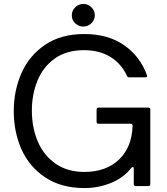

<svg xmlns="http://www.w3.org/2000/svg" viewBox="-20 -946 847 976"><path d="M50 -381Q50 -486 89.5 -575Q129 -664 209.5 -718.5Q290 -773 409 -773Q529 -773 610.5 -716.5Q692 -660 727 -564L728 -560Q728 -553 719 -553H636Q628 -553 625 -561Q597 -622 541.5 -656.5Q486 -691 407 -691Q318 -691 258.5 -648.5Q199 -606 170.5 -536Q142 -466 142 -384Q142 -298 172 -227Q202 -156 262.5 -114Q323 -72 409 -72Q519 -72 585 -135Q651 -198 654 -307Q654 -317 644 -317H481Q471 -317 471 -327V-389Q471 -399 481 -399H734Q744 -399 744 -389V-10Q744 0 734 0H670Q660 0 660 -10V-89Q660 -97 655 -97Q651 -97 648 -93Q608 -42 544 -16Q480 10 410 10Q291 10 209.5 -44.5Q128 -99 89 -187.5Q50 -276 50 -381ZM345 -868Q345 -892 362.5 -909Q380 -926 404 -926Q427 -926 444.5 -909Q462 -892 462 -868Q462 -845 444.5 -828Q427 -811 404 -811Q380 -811 362.5 -827.5Q345 -844 345 -868Z"/></svg>

Font: Open Sauce Two
Style: Regular
Weight: 400
Designer: Alfredo Marco Pradil
Foundry: Creative Sauce Fz LLC
Version: Version 1.477